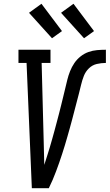

<svg xmlns="http://www.w3.org/2000/svg" viewBox="-20 -999 582 1019"><path d="M149 0 121 -665H78V-735H248V-665H201L212 -245Q213 -215 213.5 -185Q214 -155 215 -124Q222 -147 229.5 -169.5Q237 -192 243.5 -214.5Q250 -237 256.5 -259.5Q263 -282 269 -304.5Q275 -327 281 -349.5Q287 -372 293 -395Q299 -418 304.5 -440.5Q310 -463 315.5 -485.5Q321 -508 326.5 -531Q332 -554 337.5 -576.5Q343 -599 352 -621.5Q361 -644 374.5 -664Q388 -684 407.5 -699.5Q427 -715 449.5 -723Q472 -731 495.5 -733Q519 -735 542 -735V-665Q518 -665 494 -659.5Q470 -654 452 -636.5Q434 -619 425 -596Q416 -573 410.5 -549.5Q405 -526 399 -503Q393 -480 387 -457Q381 -434 375 -411Q369 -388 363 -365Q357 -342 350.5 -319Q344 -296 337.5 -273Q331 -250 324 -227Q317 -204 309.5 -181Q302 -158 294 -135Q286 -112 277.5 -89.5Q269 -67 259.5 -44.5Q250 -22 239 0ZM426 -796 304 -931 370 -979 479 -834ZM256 -796 134 -931 200 -979 309 -834Z"/></svg>

Font: Iosevka Gothic
Style: Italic
Weight: 400
Italic angle: -9°
Monospace: yes
Designer: Belleve Invis
Foundry: Belleve Invis
Version: Version 15.5.1; ttfautohint (v1.8.4)